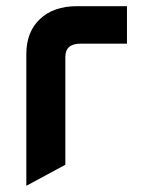

<svg xmlns="http://www.w3.org/2000/svg" viewBox="-20 -585 455 620"><path d="M65 15V-410Q65 -482 109 -523.5Q153 -565 228 -565H390V-444H240Q191 -444 191 -401V-53Z"/></svg>

Font: Tajawal
Style: Bold
Weight: 700
Designer: Boutros Fonts
Foundry: Created by Boutros International 2017
Version: Version 1.700